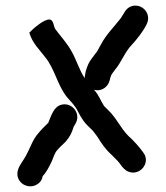

<svg xmlns="http://www.w3.org/2000/svg" viewBox="-20 -579 594 688"><path d="M109 84C122 77 130 68 133 52C146 39 157 17 166 -2C173 -18 176 -32 186 -42C195 -53 202 -58 214 -70C230 -88 237 -102 244 -125C246 -129 248 -131 250 -135C272 -171 239 -213 201 -204C172 -197 164 -165 153 -139C139 -125 128 -115 117 -101C97 -79 88 -48 73 -21C64 -4 51 10 45 28C31 69 73 101 109 84ZM159 -509C154 -510 148 -508 141 -505C120 -495 100 -477 85 -462C96 -424 121 -402 142 -374C176 -333 187 -270 221 -230C234 -214 249 -201 258 -182C272 -155 281 -140 304 -119C311 -113 315 -108 317 -105L329 -89C343 -66 358 -44 378 -26L394 -10C399 -5 404 0 407 4C418 19 429 36 451 39C489 44 519 0 493 -33C478 -54 459 -75 440 -92C411 -121 398 -156 367 -185L353 -199C341 -217 333 -241 317 -257H319C346 -250 368 -270 373 -291L376 -303C379 -314 387 -321 392 -329C414 -354 428 -394 452 -418C471 -439 492 -465 505 -491C525 -529 490 -568 452 -557C430 -550 425 -531 413 -514C390 -484 360 -455 342 -420C335 -409 330 -395 322 -387L310 -371C299 -357 293 -344 287 -323L285 -311C284 -307 283 -303 284 -298C264 -328 255 -362 237 -394C221 -424 197 -449 178 -475C172 -484 172 -507 159 -509Z"/></svg>

Font: Dictator
Style: Regular
Weight: 500
Version: Version MIL.1277